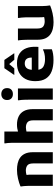

<svg xmlns="http://www.w3.org/2000/svg" viewBox="1056 -1904 860 3013"><g transform="rotate(-90 1486.5 -398.0)"><path d="M76 0V-338Q76 -358 75.5 -389.5Q75 -421 72.5 -451.5Q70 -482 66 -500L69 -508Q119 -529 188.5 -545.5Q258 -562 329 -562Q381 -562 430 -551Q479 -540 518.5 -512.5Q558 -485 581 -436Q604 -387 604 -312V0H428V-306Q428 -376 396.5 -399.5Q365 -423 316 -423Q297 -423 280 -420Q263 -417 247 -412Q252 -383 252 -340V0Z M752 0V-594Q752 -614 751.5 -644Q751 -674 748.5 -704Q746 -734 742 -752L745 -760H928V-546Q951 -553 978 -557.5Q1005 -562 1038 -562Q1110 -562 1164.5 -536Q1219 -510 1249.5 -455Q1280 -400 1280 -312V0H1104V-308Q1104 -373 1073.5 -397.5Q1043 -422 992 -422Q978 -422 960.5 -419Q943 -416 928 -413V0Z M1516 -626Q1475 -626 1449 -649.5Q1423 -673 1423 -717Q1423 -761 1449 -784.5Q1475 -808 1516 -808Q1558 -808 1584 -784.5Q1610 -761 1610 -717Q1610 -673 1584 -649.5Q1558 -626 1516 -626ZM1428 0V-380Q1428 -400 1427.5 -430.5Q1427 -461 1424.5 -491Q1422 -521 1418 -539L1421 -547H1604V0Z M2049 11Q1950 11 1875.5 -17Q1801 -45 1760 -108Q1719 -171 1719 -275Q1719 -365 1753 -429Q1787 -493 1850 -527.5Q1913 -562 1999 -562Q2092 -562 2151 -523Q2210 -484 2236 -416Q2262 -348 2258 -262L2257 -226H1898Q1908 -167 1952.5 -144.5Q1997 -122 2065 -122Q2111 -122 2149.5 -131Q2188 -140 2209 -152H2219V-15Q2189 -3 2147.5 4Q2106 11 2049 11ZM1996 -440Q1955 -440 1929 -415.5Q1903 -391 1897 -330H2089V-335Q2089 -385 2066.5 -412.5Q2044 -440 1996 -440ZM1818 -604V-608L1922 -760H2052L2156 -608V-604H2055L1987 -684L1919 -604Z M2646 12Q2593 12 2543.5 1Q2494 -10 2454.5 -37.5Q2415 -65 2392 -113.5Q2369 -162 2369 -238V-380Q2369 -400 2368 -430.5Q2367 -461 2365 -491Q2363 -521 2358 -539L2362 -547H2545V-243Q2545 -174 2576.5 -150.5Q2608 -127 2659 -127Q2677 -127 2693.5 -129.5Q2710 -132 2725 -136Q2721 -163 2721 -207V-380Q2721 -400 2720 -430.5Q2719 -461 2716.5 -491Q2714 -521 2710 -539L2713 -547H2897V-210Q2897 -190 2897.5 -159Q2898 -128 2900.5 -97.5Q2903 -67 2907 -49L2904 -41Q2855 -20 2785.5 -4Q2716 12 2646 12Z"/></g></svg>

Font: Kufam
Style: Bold
Weight: 700
Designer: Wael Morcos, Artur Schmal
Foundry: Original Type
Version: Version 1.300; ttfautohint (v1.8.3)